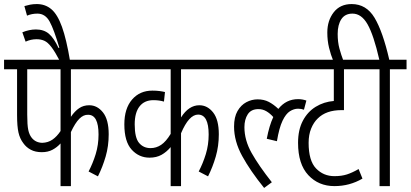

<svg xmlns="http://www.w3.org/2000/svg" viewBox="-20 -916 2021 945"><path d="M329 -575V-341Q348 -369 369.5 -383.5Q391 -398 419 -398Q459 -398 487 -362.5Q515 -327 515 -255Q515 -197 500 -145.5Q485 -94 462 -48L416 -72Q437 -112 451 -157.5Q465 -203 465 -254Q465 -352 413 -351Q391 -352 370.5 -331.5Q350 -311 329 -266V0H278V-210Q261 -191 238.5 -179Q216 -167 186 -167Q154 -167 131.5 -179Q109 -191 95 -211Q78 -233 71 -263.5Q64 -294 64 -350V-575H0V-622H564V-575ZM114 -575V-352Q114 -301 119 -277Q124 -253 136 -238Q155 -214 188 -213Q217 -214 238.5 -229Q260 -244 278 -271V-575Z M275 -615Q251 -661 233 -684.5Q215 -708 198 -715.5Q181 -723 160 -723Q132 -723 106 -711L90 -757Q124 -771 157 -771Q196 -771 221 -749.5Q246 -728 268 -680L272 -681Q246 -770 224.5 -809.5Q203 -849 164 -849Q137 -849 113 -839L100 -886Q113 -890 128 -893Q143 -896 161 -896Q203 -896 233 -870.5Q263 -845 285 -784Q307 -723 325 -615Z M1106 -575H871V-338Q909 -398 961 -398Q1001 -398 1029 -362.5Q1057 -327 1057 -255Q1057 -197 1042 -145.5Q1027 -94 1004 -48L958 -72Q979 -112 993 -157.5Q1007 -203 1007 -254Q1007 -352 955 -352Q910 -352 871 -260V0H820V-192Q800 -168 775 -154Q750 -140 716 -140Q664 -140 628 -179.5Q592 -219 592 -304Q592 -382 630 -426Q668 -470 730 -470Q749 -470 764.5 -468Q780 -466 792 -463L787 -416Q763 -423 735 -423Q691 -423 667 -392.5Q643 -362 643 -304Q643 -238 664.5 -212.5Q686 -187 721 -187Q749 -187 773 -203Q797 -219 820 -257V-575H552V-622H1106Z M1094 -622H1458V-575H1094ZM1476 -376Q1463 -381 1447 -381Q1427 -381 1407 -368.5Q1387 -356 1370.5 -321.5Q1354 -287 1343 -221L1293 -233Q1305 -297 1325 -340Q1309 -358 1291 -368.5Q1273 -379 1252 -379Q1216 -379 1199.5 -353.5Q1183 -328 1183 -290Q1183 -226 1218.5 -163Q1254 -100 1318 -19L1280 9Q1212 -75 1172 -148Q1132 -221 1132 -293Q1132 -340 1149 -369.5Q1166 -399 1192.5 -413Q1219 -427 1248 -427Q1279 -427 1303 -414.5Q1327 -402 1350 -380Q1388 -428 1447 -428Q1469 -428 1488 -421Z M1790 -575H1673V-374H1661Q1585 -374 1544 -333Q1524 -314 1511.5 -283.5Q1499 -253 1499 -213Q1499 -125 1535.5 -87Q1572 -49 1626 -49Q1661 -49 1687.5 -57.5Q1714 -66 1745 -84L1764 -37Q1701 0 1626 0Q1548 0 1497.5 -54Q1447 -108 1447 -213Q1447 -277 1470.5 -321.5Q1494 -366 1534 -390.5Q1574 -415 1623 -419V-575H1409V-622H1790Z M1848 -575H1778V-622H1847Q1819 -744 1789 -796.5Q1759 -849 1715 -849Q1678 -849 1660 -821.5Q1642 -794 1642 -749Q1642 -709 1650.5 -677.5Q1659 -646 1671 -615H1621Q1608 -646 1599.5 -681Q1591 -716 1591 -756Q1591 -815 1622.5 -855.5Q1654 -896 1711 -896Q1783 -896 1823.5 -828.5Q1864 -761 1896 -622H1981V-575H1899V0H1848Z"/></svg>

Font: Noto Sans ExtraCondensed Light
Style: Regular
Weight: 300
Width: 2
Designer: Monotype Design Team
Foundry: Monotype Imaging Inc.
Version: Version 2.013; ttfautohint (v1.8.4.7-5d5b)